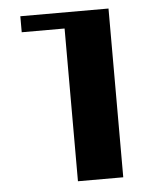

<svg xmlns="http://www.w3.org/2000/svg" viewBox="-48 -664 580 705"><g transform="rotate(-5 242.0 -311.0)"><path d="M378 -622V0H211V-563H53V-622Z"/></g></svg>

Font: Sarpanch
Style: Bold
Weight: 700
Designer: Manushi Parikh (Devanagari and Latin), Jyotish Sonowal (Devanagari)
Foundry: Indian Type Foundry
Version: Version 2.004;PS 1.0;hotconv 1.0.78;makeotf.lib2.5.61930; tt